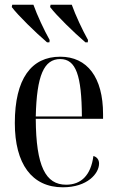

<svg xmlns="http://www.w3.org/2000/svg" viewBox="-20 -786 502 816"><path d="M180 -606H190L191 -616C167 -659 138 -721 122 -766H32L30 -756C56 -721 132 -647 180 -606ZM343 -606H353L354 -616C330 -659 301 -721 285 -766H195L193 -756C219 -721 295 -647 343 -606ZM247 10C352 10 401 -49 401 -91C401 -107 392 -119 377 -123C366 -40 324 -1 261 -1C174 -1 133 -79 132 -281H418V-301C418 -457 351 -545 236 -545C113 -545 43 -451 43 -263C43 -90 115 10 247 10ZM328 -291H132C136 -466 167 -535 236 -535C303 -535 327 -465 328 -291Z"/></svg>

Font: Noto Serif Display Condensed
Style: Regular
Weight: 400
Width: 3
Designer: Monotype Design Team
Foundry: Monotype Imaging Inc.
Version: Version 2.009